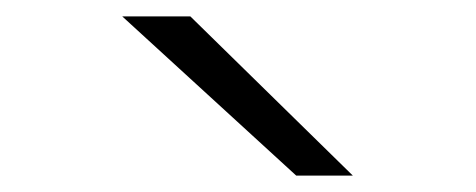

<svg xmlns="http://www.w3.org/2000/svg" viewBox="-20 -810 580 234"><path d="M341 -596 129 -790H212L410 -596Z"/></svg>

Font: Georama ExtraExtended Light
Style: Regular
Weight: 300
Width: 8
Designer: Jean-Baptiste Levee
Foundry: Production Type
Version: Version 1.000